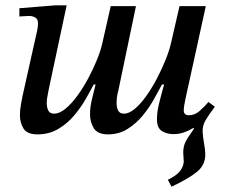

<svg xmlns="http://www.w3.org/2000/svg" viewBox="-20 -496 855 723"><path d="M626 207 612 181Q645 165 658 148Q671 131 672 112Q672 107 671 97.5Q670 88 670 79Q670 57 677.5 40.5Q685 24 711 -12L708 -14Q691 -4 673 2.5Q655 9 633 9Q607 9 589 -3Q571 -15 571 -46Q571 -74 578.5 -104.5Q586 -135 598 -178H590Q578 -156 560.5 -124Q543 -92 518 -61.5Q493 -31 460.5 -10.5Q428 10 387 10Q347 10 333 -13.5Q319 -37 319 -66Q319 -79 320.5 -91.5Q322 -104 326.5 -123.5Q331 -143 340 -178H333Q321 -155 303 -123.5Q285 -92 259.5 -61.5Q234 -31 199.5 -10.5Q165 10 121 10Q82 10 68.5 -12Q55 -34 55 -62Q55 -82 59 -103.5Q63 -125 65 -135L113 -350Q117 -366 120 -380.5Q123 -395 123 -409Q123 -425 112 -430.5Q101 -436 90 -436Q80 -436 71.5 -435Q63 -434 53 -434V-465L189 -476H231L163 -157Q159 -137 157.5 -127Q156 -117 156 -109Q156 -91 162 -79.5Q168 -68 184 -68Q204 -68 226.5 -86.5Q249 -105 271 -135Q293 -165 312 -200.5Q331 -236 345 -270.5Q359 -305 365 -332L397 -473H492L426 -157Q421 -137 420 -127Q419 -117 419 -109Q419 -91 425 -79.5Q431 -68 447 -68Q466 -68 488 -86.5Q510 -105 531.5 -135.5Q553 -166 571.5 -201.5Q590 -237 604 -272Q618 -307 624 -334L656 -473H755L678 -122Q675 -109 673.5 -98Q672 -87 672 -79Q672 -72 676.5 -67Q681 -62 692 -62Q713 -62 731.5 -78Q750 -94 765 -112L789 -94Q765 -62 754 -43Q743 -24 743 -3Q743 14 748 41Q753 68 753 87Q753 126 720.5 152Q688 178 626 207Z"/></svg>

Font: STIX Two Text Medium
Style: Italic
Weight: 500
Italic angle: -12°
Designer: Ross Mills, John Hudson & Paul Hanslow, Tiro Typeworks Ltd; with prior portions MicroPress Inc. and Coen Hoffman, Elsevi
Foundry: Tiro Typeworks Ltd
Version: Version 2.13 b171